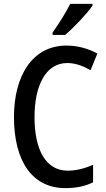

<svg xmlns="http://www.w3.org/2000/svg" viewBox="-20 -960 549 990"><path d="M457 -931V-940H342C320 -896 286 -841 251 -792V-780H316C361 -818 431 -892 457 -931ZM327 -635C370 -635 410 -619 447 -598L482 -684C434 -710 380 -725 323 -725C145 -725 52 -566 52 -357C52 -128 147 10 317 10C374 10 419 0 460 -20V-110C417 -92 375 -80 329 -80C219 -80 158 -183 158 -356C158 -514 213 -635 327 -635Z"/></svg>

Font: Noto Sans Sinhala Condensed Medium
Style: Regular
Weight: 500
Width: 3
Designer: Jelle Bosma - Monotype Design Team
Foundry: Monotype Imaging Inc.
Version: Version 2.006